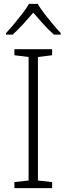

<svg xmlns="http://www.w3.org/2000/svg" viewBox="-20 -967 342 987"><path d="M248 0H54V-31L127 -39V-674L54 -683V-714H248V-683L175 -674V-39L248 -31ZM174 -947Q186 -926 207 -898.5Q228 -871 250.5 -844Q273 -817 292 -797V-789H257Q230 -813 202 -844Q174 -875 151 -902Q128 -875 100 -844Q72 -813 45 -789H11V-797Q30 -817 52.5 -844Q75 -871 96 -898.5Q117 -926 129 -947Z"/></svg>

Font: Noto Sans Syriac Eastern ExtraLight
Style: Regular
Weight: 250
Designer: Patrick Giasson and the Monotype Design Team
Foundry: Monotype Imaging Inc.
Version: Version 3.001